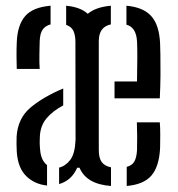

<svg xmlns="http://www.w3.org/2000/svg" viewBox="-20 -626 606 653"><path d="M37 -391.5Q36.5 -412 36.2 -434.5Q36 -457 37 -481Q39 -540 65.2 -570.8Q91.5 -601.5 152 -606.5V-543Q134.5 -538.5 125.2 -525.5Q116 -512.5 115 -486.5Q114.5 -471.5 114 -441.2Q113.5 -411 115 -391.5ZM357.5 6.5Q274 0.5 250.5 -55.5H242.5Q223.5 -12 181 0V-56Q202.5 -61 218.8 -82Q235 -103 237 -150.5L236.5 -484Q236.5 -505.5 230 -520.2Q223.5 -535 205 -541.5V-606.5Q253.5 -602 278.5 -579Q305.5 -602 357 -606.5V-543Q316 -534.5 316 -486.5V-115.5Q316 -88 326.2 -74.5Q336.5 -61 357.5 -57ZM369.5 -291.5V-349H446Q447 -394 447 -431.5Q447 -469 446 -486Q443 -533.5 410 -542V-606.5Q467 -601.5 494.2 -571.5Q521.5 -541.5 524.5 -478.5Q525 -467 525.5 -438.5Q526 -410 525.8 -371.5Q525.5 -333 523.5 -291.5ZM140 5Q97 0.5 68.8 -27.5Q40.5 -55.5 37 -110.5Q36.5 -125 36.2 -136.5Q36 -148 36.5 -161.5Q40.5 -224 84.2 -260.5Q128 -297 195 -325V-267.5Q159 -248.5 138 -223.2Q117 -198 115.5 -160.5Q115 -152.5 115 -141.8Q115 -131 116.5 -116Q119.5 -80.5 140 -64.5ZM411 6.5V-58.5Q429 -63 436.8 -76.5Q444.5 -90 446 -115Q446.5 -139 446.5 -161.5Q446.5 -184 445.5 -210H523.5Q525 -194 525 -166.5Q525 -139 524.5 -123Q521.5 -60 495.2 -29.2Q469 1.5 411 6.5Z"/></svg>

Font: Big Shoulders Stencil Text
Style: Regular
Weight: 400
Designer: Patric King
Foundry: XO Type Co
Version: Version 1.000